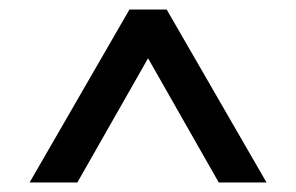

<svg xmlns="http://www.w3.org/2000/svg" viewBox="-20 -656 620 402"><path d="M42 -274 251 -636H329L538 -274H438L290 -534L142 -274Z"/></svg>

Font: Sometype Mono SemiBold
Style: Regular
Weight: 600
Designer: Ryoichi Tsunekawa
Foundry: Dharma Type
Version: Version 1.001